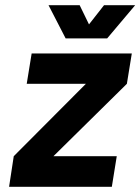

<svg xmlns="http://www.w3.org/2000/svg" viewBox="-20 -720 541 740"><path d="M393 -572 501 -700H381L323 -626L287 -700H167L233 -572ZM186 -118 469 -397 488 -514H102L83 -397H311L33 -118L15 0H411L430 -118Z"/></svg>

Font: Arthouse Owned
Style: Bold Italic
Weight: 700
Italic angle: -10°
Designer: Jeremy Tribby
Foundry: Tribby Type
Version: Version 1.000;PS 001.000;hotconv 1.0.88;makeotf.lib2.5.64775